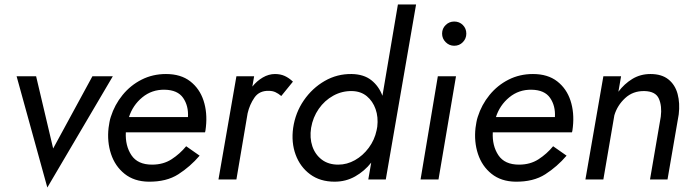

<svg xmlns="http://www.w3.org/2000/svg" viewBox="-20 -800 3095 856"><path d="M54 -460 191 36 483 -460H392L217 -138L141 -460Z M555 -278Q572 -331 614.5 -366Q657 -401 714 -400Q772 -399 796.5 -363.5Q821 -328 818 -278ZM541 -210H894Q896 -216 896.5 -222Q897 -228 898 -234Q905 -298 887.5 -351.5Q870 -405 828 -437.5Q786 -470 720 -470Q661 -470 611.5 -445Q562 -420 526.5 -376.5Q491 -333 474 -279Q470 -267 468 -255Q466 -243 464 -230Q457 -168 475 -113.5Q493 -59 535.5 -25Q578 9 642 10Q722 11 775 -23Q828 -57 870 -106L810 -148Q782 -114 745 -90Q708 -66 658 -66Q594 -66 566 -108Q538 -150 541 -210Z M1234 -372 1286 -436Q1268 -453 1249 -461.5Q1230 -470 1206 -470Q1178 -470 1151.5 -454.5Q1125 -439 1105 -414L1113 -460H1034L954 0H1034L1084 -295Q1093 -334 1114.5 -365Q1136 -396 1178 -395Q1195 -395 1208 -389Q1221 -383 1234 -372Z M1287 -230Q1278 -165 1298 -110.5Q1318 -56 1362.5 -23Q1407 10 1472 10Q1522 10 1563.5 -13.5Q1605 -37 1635 -75L1622 0H1700L1835 -780H1754L1685 -373Q1669 -416 1635.5 -442.5Q1602 -469 1548 -470Q1483 -471 1427.5 -439Q1372 -407 1334.5 -352.5Q1297 -298 1287 -230ZM1367 -230Q1375 -277 1401 -314.5Q1427 -352 1466 -373.5Q1505 -395 1550 -394Q1589 -393 1615.5 -371Q1642 -349 1654.5 -313.5Q1667 -278 1662 -235L1659 -219Q1650 -176 1624 -141Q1598 -106 1562.5 -86Q1527 -66 1488 -66Q1444 -66 1414.5 -88.5Q1385 -111 1372.5 -148Q1360 -185 1367 -230Z M1951 -650Q1951 -628 1967 -612Q1983 -596 2005 -596Q2028 -596 2043.5 -612Q2059 -628 2059 -650Q2059 -673 2043.5 -688.5Q2028 -704 2005 -704Q1983 -704 1967 -688.5Q1951 -673 1951 -650ZM1932 -460 1855 0H1935L2013 -460Z M2191 -278Q2208 -331 2250.5 -366Q2293 -401 2350 -400Q2408 -399 2432.5 -363.5Q2457 -328 2454 -278ZM2177 -210H2530Q2532 -216 2532.5 -222Q2533 -228 2534 -234Q2541 -298 2523.5 -351.5Q2506 -405 2464 -437.5Q2422 -470 2356 -470Q2297 -470 2247.5 -445Q2198 -420 2162.5 -376.5Q2127 -333 2110 -279Q2106 -267 2104 -255Q2102 -243 2100 -230Q2093 -168 2111 -113.5Q2129 -59 2171.5 -25Q2214 9 2278 10Q2358 11 2411 -23Q2464 -57 2506 -106L2446 -148Q2418 -114 2381 -90Q2344 -66 2294 -66Q2230 -66 2202 -108Q2174 -150 2177 -210Z M2926 -280 2878 0H2956L3006 -290Q3012 -340 3001 -381Q2990 -422 2960 -446Q2930 -470 2880 -470Q2835 -470 2799 -448Q2763 -426 2737 -391L2749 -460H2670L2590 0H2670L2719 -286Q2732 -330 2767 -362.5Q2802 -395 2853 -394Q2903 -393 2917.5 -360Q2932 -327 2926 -280Z"/></svg>

Font: Jost* 400 Book Italic
Style: Italic
Weight: 400
Italic angle: -10°
Version: Version 3.200; ttfautohint (v0.97) -l 8 -r 50 -G 200 -x 14 -